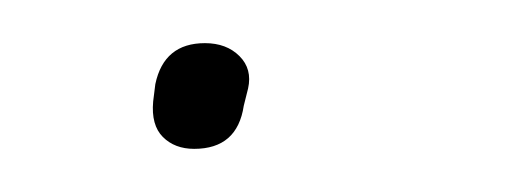

<svg xmlns="http://www.w3.org/2000/svg" viewBox="-20 -455 236 89"><path d="M70 -386Q61 -386 55.5 -391.5Q50 -397 51 -408L52 -416Q56 -435 75 -435Q85 -435 91 -429Q97 -423 95 -414L93 -406Q90 -386 70 -386Z"/></svg>

Font: Sofia Sans Thin
Style: Italic
Weight: 250
Italic angle: -9°
Version: Version 4.100-B